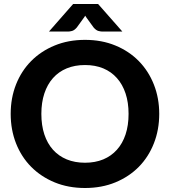

<svg xmlns="http://www.w3.org/2000/svg" viewBox="-20 -933 851 961"><path d="M623.5 -363Q623.5 -420 608.5 -465.2Q593.5 -510.5 565.2 -542.2Q537 -574 496.8 -590.8Q456.5 -607.5 405.5 -607.5Q354.5 -607.5 314 -590.8Q273.5 -574 245.2 -542.2Q217 -510.5 202 -465.2Q187 -420 187 -363Q187 -305.5 202 -260.2Q217 -215 245.2 -183.5Q273.5 -152 314 -135.2Q354.5 -118.5 405.5 -118.5Q456.5 -118.5 496.8 -135.2Q537 -152 565.2 -183.5Q593.5 -215 608.5 -260.2Q623.5 -305.5 623.5 -363ZM777 -363Q777 -283.5 750.2 -215.5Q723.5 -147.5 674.8 -98Q626 -48.5 557.5 -20.2Q489 8 405.5 8Q322 8 253.5 -20.2Q185 -48.5 136 -98Q87 -147.5 60.2 -215.5Q33.5 -283.5 33.5 -363Q33.5 -442.5 60.2 -510.2Q87 -578 136 -627.5Q185 -677 253.5 -705.2Q322 -733.5 405.5 -733.5Q489 -733.5 557.5 -705.2Q626 -677 674.8 -627.2Q723.5 -577.5 750.2 -509.8Q777 -442 777 -363ZM592.5 -775H492.5Q484.5 -775 472.8 -778Q461 -781 448.5 -795.5L414.5 -842.5Q412 -845.5 410.2 -848.5Q408.5 -851.5 406.5 -854.5Q404.5 -851.5 402.8 -848.5Q401 -845.5 398.5 -842.5L364.5 -795.5Q352 -781 340.2 -778Q328.5 -775 320.5 -775H225L346 -913H471Z"/></svg>

Font: Lato
Style: Regular
Weight: 800
Designer: Lukasz Dziedzic with Adam Twardoch and Botio Nikoltchev
Foundry: tyPoland Lukasz Dziedzic
Version: Version 2.015; 2015-08-06; http://www.latofonts.com/; ttfaut